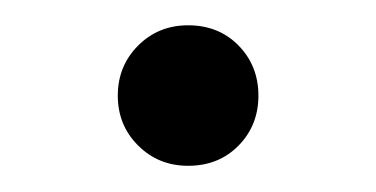

<svg xmlns="http://www.w3.org/2000/svg" viewBox="-20 -282 290 148"><path d="M125 -154.2Q102.1 -154.2 86.5 -169.8Q70.8 -185.4 70.8 -208.3Q70.8 -231.2 86.5 -246.9Q102.1 -262.5 125 -262.5Q148.6 -262.5 163.9 -246.9Q179.2 -231.2 179.2 -208.3Q179.2 -185.4 163.9 -169.8Q148.6 -154.2 125 -154.2Z"/></svg>

Font: co2trust
Style: Regular
Weight: 400
Designer: Kristian Moeller
Foundry: Dicotype
Version: Version 1.000